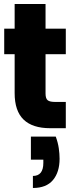

<svg xmlns="http://www.w3.org/2000/svg" viewBox="-20 -639 367 957"><path d="M230 0Q142 0 97.5 -43Q53 -86 53 -175V-369H1V-496H53V-619H207V-496H308V-369H207V-173Q207 -148 217.5 -139.5Q228 -131 253 -131H308V0ZM144 298V238Q196 238 196 173V157H134V42H258Q269 72 273 100Q277 128 277 152Q277 219 244 258.5Q211 298 144 298Z"/></svg>

Font: Rethink Sans ExtraBold
Style: Regular
Weight: 800
Designer: The Rethink Sans project authors (Hans Thiessen). DM Sans designed by Colophon Foundry.
Foundry: Rethink Communications LLC
Version: Version 1.001